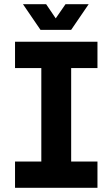

<svg xmlns="http://www.w3.org/2000/svg" viewBox="-20 -900 539 920"><path d="M52 0V-126H178V-574H52V-700H447V-574H321V-126H447V0ZM174 -757 90 -880H201L247 -812L294 -880H405L321 -757Z"/></svg>

Font: MuseoModerno Thin SemiBold
Style: Regular
Weight: 600
Version: Version 1.003